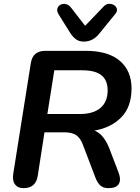

<svg xmlns="http://www.w3.org/2000/svg" viewBox="-20 -969 726 997"><path d="M102 8Q72 8 57.5 -12Q43 -32 49 -68L140 -641Q150 -705 215 -705H425Q542 -705 602.5 -653Q663 -601 663 -510Q663 -414 610 -360Q557 -306 471 -291Q497 -280 515.5 -256.5Q534 -233 547 -200L595 -75Q610 -36 597 -14Q584 8 543 8Q517 8 501.5 -5.5Q486 -19 475 -48L411 -216Q398 -252 376 -267Q354 -282 314 -282H211L176 -56Q166 8 102 8ZM226 -377H396Q464 -377 501.5 -408.5Q539 -440 539 -500Q539 -552 507 -578Q475 -604 406 -604H262ZM415 -753Q391 -753 374.5 -765Q358 -777 344 -799L284 -895Q274 -912 278 -925Q282 -938 294.5 -944.5Q307 -951 322.5 -947.5Q338 -944 350 -928L422 -835L518 -935Q530 -948 545 -949Q560 -950 572 -942.5Q584 -935 587 -923Q590 -911 579 -897L496 -795Q463 -753 415 -753Z"/></svg>

Font: Nunito
Style: Bold Italic
Weight: 700
Italic angle: -9°
Designer: Vernon Adams
Foundry: Vernon Adams
Version: Version 3.601; ttfautohint (v1.8.2.53-6de2)